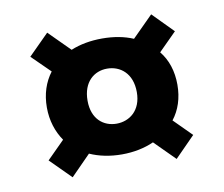

<svg xmlns="http://www.w3.org/2000/svg" viewBox="-58 -674 688 591"><g transform="rotate(-10 286.0 -379.0)"><path d="M287 -558C251 -558 218 -552 189 -540L124 -605L60 -541L117 -485C95 -456 83 -420 83 -378C83 -337 95 -301 115 -272L60 -217L124 -153L186 -216C215 -203 249 -196 286 -196C323 -196 357 -203 386 -216L449 -153L512 -217L457 -272C479 -300 491 -336 491 -378C491 -420 479 -457 456 -485L512 -541L449 -605L384 -540C356 -552 323 -558 287 -558ZM210 -377C210 -436 246 -464 286 -464C327 -464 364 -436 364 -377C364 -319 326 -292 286 -292C246 -292 210 -319 210 -377Z"/></g></svg>

Font: Malmofest
Style: Bold
Weight: 700
Designer: Jonny Pinhorn (Poppins), Kolossal
Version: Version 1.004;Glyphs 3.1.2 (3151)